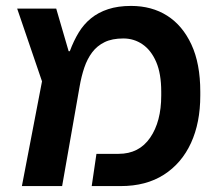

<svg xmlns="http://www.w3.org/2000/svg" viewBox="-20 -629 728 649"><path d="M54 0 122 -354 38 -600H170L212 -456H216Q229 -491 246 -519Q263 -547 287.5 -567Q312 -587 345.5 -598Q379 -609 423 -609Q493 -609 545 -576Q597 -543 627 -478.5Q657 -414 657 -319V-306Q657 -214 625.5 -145.5Q594 -77 534 -38.5Q474 0 388 0H290L306 -109H381Q450 -109 487.5 -163.5Q525 -218 525 -306V-319Q525 -380 508 -419.5Q491 -459 462 -479Q433 -499 397 -499Q359 -499 333.5 -486.5Q308 -474 291.5 -452Q275 -430 265 -400.5Q255 -371 249 -336L190 0Z"/></svg>

Font: Noto Sans Hebrew Thin SemiBold
Style: Regular
Weight: 600
Version: Version 3.001